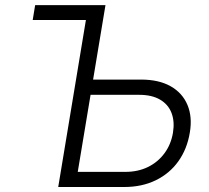

<svg xmlns="http://www.w3.org/2000/svg" viewBox="-20 -748 836 768"><path d="M110.8 -668 120.6 -727.5H344.7L335 -668ZM333 -429.7H543.9Q615.2 -429.7 662.4 -403.1Q709.5 -376.5 729.7 -328.6Q750 -280.8 739.3 -217.8Q728.5 -151.9 693.4 -102.8Q658.2 -53.7 603 -26.9Q547.9 0 476.6 0H212.9L333.5 -727.5H401.9L291 -60.5H481.4Q532.2 -60.5 572 -80.1Q611.8 -99.6 637.9 -135Q664.1 -170.4 671.9 -217.3Q679.2 -262.2 666 -296.4Q652.8 -330.6 620.1 -349.6Q587.4 -368.7 537.1 -368.7H322.8Z"/></svg>

Font: Inter 20pt Light
Style: Italic
Weight: 300
Italic angle: -9.3988°
Version: Version 4.001;git-66647c0bb